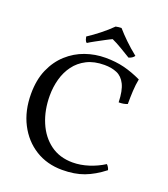

<svg xmlns="http://www.w3.org/2000/svg" viewBox="-158 -989 968 1108"><g transform="rotate(20 326.5 -434.5)"><path d="M353 9Q260 9 188.5 -35.5Q117 -80 76 -159.5Q35 -239 35 -343Q35 -429 63 -493Q91 -557 138.5 -600Q186 -643 245.5 -664Q305 -685 369 -685Q432 -685 484 -672Q536 -659 591 -633Q584 -598 582 -558.5Q580 -519 580 -478Q567 -473 555 -471Q543 -469 527 -469Q525 -540 506 -578Q487 -616 454 -630Q421 -644 377 -644Q314 -644 269 -621Q224 -598 195.5 -559.5Q167 -521 153.5 -472Q140 -423 140 -370Q140 -281 170.5 -208.5Q201 -136 258 -94Q315 -52 395 -52Q443 -52 493 -68Q543 -84 585 -111Q591 -106 596.5 -96.5Q602 -87 603 -80Q544 -34 486.5 -12.5Q429 9 353 9ZM237 -728Q229 -733 225.5 -744Q222 -755 221 -762Q255 -784 293 -814Q331 -844 361 -874Q369 -876 379 -877Q389 -878 396 -878Q420 -850 453 -818Q486 -786 526 -754Q521 -746 512 -740Q503 -734 492 -731Q464 -748 431.5 -767.5Q399 -787 370 -800Q356 -794 330 -780Q304 -766 278 -752Q252 -738 237 -728Z"/></g></svg>

Font: Vollkorn
Style: Regular
Weight: 400
Designer: Friedrich Althausen
Foundry: Friedrich Althausen
Version: Version 5.001